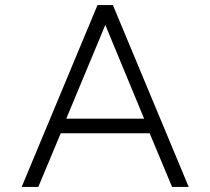

<svg xmlns="http://www.w3.org/2000/svg" viewBox="-20 -742 835 762"><path d="M729 0H663L574 -213H221L132 0H66L367 -722H428ZM552 -271 398 -643 243 -271Z"/></svg>

Font: SUIT Light
Style: Regular
Weight: 300
Designer: Sunn Youn; Korean Glyphs from Source Han Sans (Sandoll Communications; Soo-young Jang, Joo-yeon Kang)
Foundry: Sunn
Version: Version 1.006